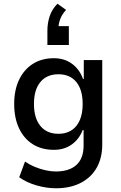

<svg xmlns="http://www.w3.org/2000/svg" viewBox="-20 -820 650 1029"><path d="M280 189Q229 189 175.5 173.5Q122 158 83 130L114 46Q139 63 167 74.5Q195 86 224 92.5Q253 99 279 99Q351 99 389.5 64Q428 29 428 -40V-123H423Q405 -75 365 -46Q325 -17 269 -17Q204 -17 156.5 -46.5Q109 -76 82.5 -131.5Q56 -187 56 -263Q56 -338 82.5 -393Q109 -448 156.5 -478Q204 -508 269 -508Q325 -508 365.5 -478.5Q406 -449 425 -397H429V-498H528V-46Q528 26 498.5 78.5Q469 131 413 160Q357 189 280 189ZM293 -103Q355 -103 389 -145Q423 -187 423 -263Q423 -339 389 -380.5Q355 -422 293 -422Q231 -422 196.5 -380.5Q162 -339 162 -263Q162 -187 196.5 -145Q231 -103 293 -103ZM234 -579V-655Q234 -697 246.5 -734Q259 -771 288 -800L334 -767Q312 -743 302.5 -717Q293 -691 293 -666L272 -680H349V-579Z"/></svg>

Font: Nunito Sans 7pt SemiCondensed SemiBold
Style: Regular
Weight: 600
Width: 4
Designer: Vernon Adams
Foundry: Vernon Adams
Version: Version 3.101;gftools[0.9.27]